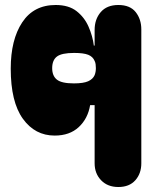

<svg xmlns="http://www.w3.org/2000/svg" viewBox="-20 -543 609 769"><path d="M199 0Q120 0 71.5 -67.5Q23 -135 23 -268Q23 -384 69 -453.5Q115 -523 203 -523Q255 -523 286.5 -498.5Q318 -474 334.5 -436.5Q351 -399 356 -360L359 -361V-423Q359 -466 383.5 -494.5Q408 -523 454 -523Q501 -523 523.5 -494.5Q546 -466 546 -425V111Q546 152 522 179Q498 206 454 206Q411 206 385 179Q359 152 359 111V-122H341Q332 -68 295.5 -34Q259 0 199 0ZM189 -270Q189 -239 208 -224Q227 -209 276 -209Q314 -209 333 -217.5Q352 -226 359 -242Q364 -255 364 -270Q364 -278 363 -285.5Q362 -293 359 -299Q352 -316 333.5 -323.5Q315 -331 277 -331Q227 -331 208 -316.5Q189 -302 189 -270Z"/></svg>

Font: Bagel Fat One
Style: Regular
Weight: 400
Designer: Kyung-won Kim
Foundry: JAMO
Version: Version 1.000; ttfautohint (v1.8.4.7-5d5b);gftools[0.9.28]